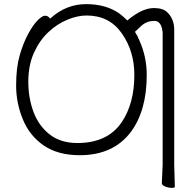

<svg xmlns="http://www.w3.org/2000/svg" viewBox="-20 -733 909 929"><path d="M222 -643 226 -646Q301 -713 397 -713Q493 -713 557 -668Q576 -654 596 -634Q612 -648 635 -663Q683 -694 725.5 -694Q768 -694 789 -674Q823 -641 823 -589Q823 -585 823 -581V65L826 171Q826 176 811 176Q796 176 779.5 169.5Q763 163 763 153L767 64V-577Q765 -596 759 -610Q748 -632 728 -632Q692 -632 666 -610L633 -579Q647 -557 655 -536Q690 -458 690 -370Q690 -197 612 -93Q527 18 366 18Q261 18 192.5 -28.5Q124 -75 91 -154.5Q58 -234 58 -319Q58 -404 74.5 -462.5Q91 -521 114.5 -565.5Q138 -610 161 -633.5Q184 -657 197.5 -657Q211 -657 219 -647ZM569 -142Q630 -232 630 -371Q630 -485 569.5 -571.5Q509 -658 399 -658Q355 -658 305.5 -637.5Q256 -617 213.5 -577Q171 -537 144 -477Q117 -417 117 -337.5Q117 -258 142.5 -190.5Q168 -123 221 -82Q274 -41 354 -41Q501 -41 569 -142Z"/></svg>

Font: Moon Stars Kai T Light
Style: Regular
Weight: 300
Designer: GuiWonder
Version: Version 1.101